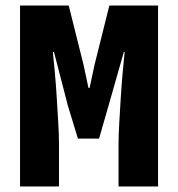

<svg xmlns="http://www.w3.org/2000/svg" viewBox="-20 -670 640 690"><path d="M52 0V-650H227L280 -438L298 -354H302L320 -438L373 -650H548V0H406V-153Q406 -182 408.5 -226Q411 -270 414 -318.5Q417 -367 421 -411Q425 -455 428 -483H425L370 -290L336 -172H260L224 -290L174 -483H170Q173 -455 177 -411Q181 -367 184 -318.5Q187 -270 189.5 -226Q192 -182 192 -153V0Z"/></svg>

Font: Source Code Pro ExtraLight Black
Style: Regular
Weight: 900
Monospace: yes
Version: Version 1.018;hotconv 1.0.116;makeotfexe 2.5.65601